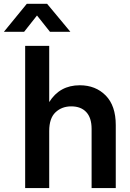

<svg xmlns="http://www.w3.org/2000/svg" viewBox="-74 -962 666 982"><path d="M177.7 -291.5V0H54.7V-727.5H177.7V-439.9Q231.4 -525.9 334 -525.9Q415 -525.9 466.6 -473.6Q518.1 -421.4 518.1 -322.3V0H394.5V-302.7Q394.5 -359.4 367.2 -388.7Q339.8 -418 290.5 -418Q242.2 -418 210 -387.7Q177.7 -357.4 177.7 -291.5ZM49.3 -799.3H-53.7V-799.8L63 -942.4H167L285.6 -799.8V-799.3H181.6L115.2 -882.8Z"/></svg>

Font: Inter Display SemiBold
Style: Regular
Weight: 600
Designer: Rasmus Andersson
Foundry: rsms
Version: Version 4.001;git-9221beed3